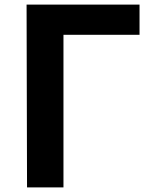

<svg xmlns="http://www.w3.org/2000/svg" viewBox="-20 -778 658 838"><path d="M98 40H257V-626H589V-758H96Z"/></svg>

Font: GenEiGothic-pro-Regular
Style: Bold
Weight: 700
Designer: Ryoko NISHIZUKA (kana & ideographs); Paul D. Hunt (Latin, Greek & Cyrillic); Wenlong ZHANG (bopomofo); Sandoll Communica
Foundry: Adobe Systems Incorporated; o_tamon
Version: Version 1.000.140830